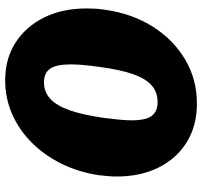

<svg xmlns="http://www.w3.org/2000/svg" viewBox="-40 -754 801 762"><g transform="rotate(-90 361.0 -372.5)"><path d="M423 -753Q510 -753 574 -711.5Q638 -670 673.5 -597.5Q709 -525 709 -430Q709 -413 708 -395Q707 -377 704 -358Q689 -250 637 -167.5Q585 -85 506 -38.5Q427 8 332 8Q243 8 178 -32.5Q113 -73 77.5 -144.5Q42 -216 42 -310Q42 -327 43.5 -344.5Q45 -362 47 -380Q59 -461 92.5 -529Q126 -597 176.5 -647.5Q227 -698 290 -725.5Q353 -753 423 -753ZM337 -148Q376 -148 403 -171Q430 -194 448 -245Q466 -296 477 -379Q482 -414 484.5 -442Q487 -470 487 -492Q487 -550 470 -574.5Q453 -599 416 -599Q378 -599 350.5 -574Q323 -549 304.5 -496Q286 -443 274 -357Q270 -325 267.5 -298.5Q265 -272 265 -251Q265 -195 282.5 -171.5Q300 -148 337 -148Z"/></g></svg>

Font: Libre Franklin Black
Style: Italic
Weight: 900
Italic angle: -8°
Designer: Pablo Impallari, Rodrigo Fuenzalida, Nhung Nguyen
Foundry: Impallari Type
Version: Version 3.000